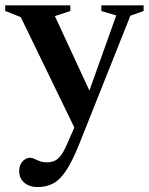

<svg xmlns="http://www.w3.org/2000/svg" viewBox="-23 -460 576 740"><path d="M330.5 -91.5 271.5 48 57 -394 -3 -418V-439.5H248V-417.5L188.5 -398ZM121.5 261Q91 261 71 244.5Q51 228 51 199Q51 183 57.2 171.8Q63.5 160.5 73 154.2Q82.5 148 92 148Q101 148 110 152.5Q119 157 130.5 161.2Q142 165.5 158 165.5Q173.5 165.5 186 160.5Q198.5 155.5 209.8 141.5Q221 127.5 233 101L289 -27L314.5 -91L425 -400.5L367.5 -417.5V-439.5H530.5V-417.5L479.5 -399.5L281.5 97.5Q255 163 231.2 198.5Q207.5 234 181.2 247.5Q155 261 121.5 261Z"/></svg>

Font: Newsreader 24pt SemiBold
Style: Regular
Weight: 600
Designer: Hugues Gentile
Foundry: Production Type
Version: Version 1.003